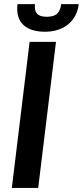

<svg xmlns="http://www.w3.org/2000/svg" viewBox="-20 -930 410 950"><path d="M38.5 0ZM169 0 257 -723H126.5L38.5 0ZM202.5 -773C225.5 -773 246.7 -776.1 266 -782.2C285.3 -788.4 302.2 -797.4 316.8 -809.2C331.2 -821.1 343.1 -835.4 352.2 -852.2C361.4 -869.1 367.2 -888.2 369.5 -909.5H282.5C280.5 -889.5 274.2 -874.1 263.5 -863.2C252.8 -852.4 235.3 -847 211 -847C198.7 -847 188.6 -848.4 180.8 -851.2C172.9 -854.1 166.8 -858.2 162.2 -863.5C157.8 -868.8 154.8 -875.3 153.5 -883C152.2 -890.7 152 -899.5 153 -909.5H66.5C63.8 -886.2 65.1 -865.9 70.2 -848.8C75.4 -831.6 84 -817.4 96 -806.2C108 -795.1 123 -786.8 141 -781.2C159 -775.8 179.5 -773 202.5 -773Z"/></svg>

Font: Lato
Style: Bold Italic
Weight: 700
Italic angle: -7°
Designer: Lukasz Dziedzic
Foundry: tyPoland Lukasz Dziedzic
Version: Version 2.007; 2014-02-27